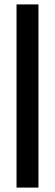

<svg xmlns="http://www.w3.org/2000/svg" viewBox="-20 -851 250 871"><path d="M55 0V-831H154.5V0Z"/></svg>

Font: Merriweather 96pt
Style: Regular
Weight: 400
Version: Version 2.100